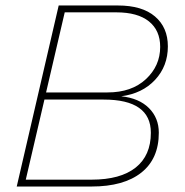

<svg xmlns="http://www.w3.org/2000/svg" viewBox="-20 -680 673 700"><path d="M41 0 194 -660H410Q498 -660 545 -620Q592 -580 592 -511Q592 -439 545.5 -389Q499 -339 422 -329Q487 -322 523 -286Q559 -250 559 -196Q559 -101 495 -50.5Q431 0 314 0ZM148 -343H372Q460 -343 512 -391.5Q564 -440 564 -509Q564 -569 523 -602Q482 -635 404 -635H216ZM74 -25H314Q419 -25 474.5 -69Q530 -113 530 -196Q530 -317 358 -317H142Z"/></svg>

Font: Elaine Sans ExtraLight
Style: Italic
Weight: 275
Italic angle: -13°
Designer: Wei Huang
Foundry: Wei Huang
Version: Version 2.001;December 24, 2019;FontCreator 12.0.0.2547 64-b